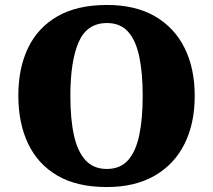

<svg xmlns="http://www.w3.org/2000/svg" viewBox="-20 -745 860 775"><path d="M411 10Q291 10 212 -36Q133 -82 93.5 -165Q54 -248 54 -359Q54 -470 93.5 -552Q133 -634 212.5 -679.5Q292 -725 412 -725Q526 -725 605 -679.5Q684 -634 725 -551.5Q766 -469 766 -358Q766 -247 725 -164.5Q684 -82 604.5 -36Q525 10 411 10ZM411 -63Q465 -63 496.5 -98Q528 -133 542 -199Q556 -265 556 -358Q556 -451 542 -517Q528 -583 496.5 -617.5Q465 -652 412 -652Q331 -652 297.5 -575Q264 -498 264 -358Q264 -265 278.5 -199Q293 -133 325.5 -98Q358 -63 411 -63Z"/></svg>

Font: Noto Serif Hebrew Black
Style: Regular
Weight: 900
Version: Version 2.003